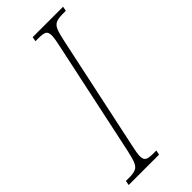

<svg xmlns="http://www.w3.org/2000/svg" viewBox="-257 -754 795 795"><g transform="rotate(-45 140.0 -357.0)"><path d="M-25 0 -21 -20H-2Q23 -20 36.5 -26Q50 -32 57.5 -51Q65 -70 73 -108L179 -606Q188 -645 188 -663Q188 -683 177.5 -688.5Q167 -694 142 -694H123L127 -714H305L301 -694H282Q257 -694 243.5 -688Q230 -682 222.5 -663.5Q215 -645 207 -606L101 -108Q92 -69 92 -51Q92 -32 102.5 -26Q113 -20 138 -20H157L153 0Z"/></g></svg>

Font: Noto Serif ExtraCondensed Thin
Style: Italic
Weight: 100
Width: 2
Italic angle: -12°
Designer: Monotype Design Team
Foundry: Monotype Imaging Inc.
Version: Version 2.013